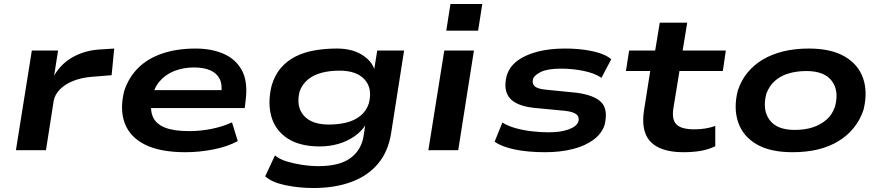

<svg xmlns="http://www.w3.org/2000/svg" viewBox="-20 -755 4429 965"><path d="M60 0 140 -501H272L252 -375Q288 -437 350.5 -470.5Q413 -504 492 -507L554 -511L541 -377L442 -369Q390 -365 348.5 -348.5Q307 -332 281.5 -306Q256 -280 250 -249L211 0Z M912 10Q786 10 710 -27.5Q634 -65 607.5 -134.5Q581 -204 604 -297Q627 -367 675.5 -414.5Q724 -462 797 -486.5Q870 -511 963 -511Q1044 -511 1105 -484Q1166 -457 1196 -401Q1226 -345 1215 -254L1210 -212H710L723 -302H1117L1091 -277Q1099 -328 1084.5 -357.5Q1070 -387 1037 -401.5Q1004 -416 955 -416Q902 -416 857 -398.5Q812 -381 782 -346Q752 -311 743 -257Q733 -203 748.5 -167.5Q764 -132 808.5 -114Q853 -96 931 -96Q988 -96 1044.5 -107.5Q1101 -119 1146 -140L1175 -46Q1124 -18 1053 -4Q982 10 912 10Z M1555 190Q1481 190 1413 175.5Q1345 161 1313 131L1362 26Q1384 45 1420 56Q1456 67 1498 73.5Q1540 80 1581 80Q1685 80 1740 40.5Q1795 1 1807 -69L1816 -129L1819 -130Q1798 -95 1761 -69.5Q1724 -44 1679.5 -31.5Q1635 -19 1587 -19Q1488 -19 1426.5 -58.5Q1365 -98 1344.5 -167Q1324 -236 1345 -324Q1361 -378 1392 -414Q1423 -450 1466.5 -471.5Q1510 -493 1562.5 -502Q1615 -511 1673 -511Q1749 -511 1799.5 -479.5Q1850 -448 1863 -402L1860 -401L1876 -501H2011L1946 -87Q1932 5 1881 66.5Q1830 128 1747 159Q1664 190 1555 190ZM1633 -129Q1680 -129 1721 -139Q1762 -149 1792 -173.5Q1822 -198 1834 -236Q1853 -311 1812.5 -355.5Q1772 -400 1686 -400Q1638 -400 1597.5 -389.5Q1557 -379 1528.5 -356Q1500 -333 1486 -296Q1467 -220 1506.5 -174.5Q1546 -129 1633 -129Z M2223 -601 2244 -735H2404L2383 -601ZM2133 0 2213 -501H2362L2283 0Z M2720 10Q2632 10 2566 -4Q2500 -18 2466 -43L2505 -139Q2532 -122 2571 -111Q2610 -100 2653.5 -95Q2697 -90 2737 -90Q2799 -90 2839 -105Q2879 -120 2887 -144Q2893 -166 2878 -179.5Q2863 -193 2820 -198L2663 -213Q2575 -223 2542 -262Q2509 -301 2526 -372Q2539 -418 2579 -448.5Q2619 -479 2680.5 -495Q2742 -511 2818 -511Q2873 -511 2919 -504.5Q2965 -498 2999.5 -486Q3034 -474 3052 -457L3003 -364Q2967 -388 2911.5 -399Q2856 -410 2800 -410Q2733 -410 2699.5 -394Q2666 -378 2659 -358Q2653 -335 2667.5 -321.5Q2682 -308 2726 -304L2877 -289Q2967 -277 3002 -241Q3037 -205 3019 -128Q3005 -84 2963.5 -53Q2922 -22 2859.5 -6Q2797 10 2720 10Z M3416 10Q3339 10 3290.5 -13.5Q3242 -37 3224 -84Q3206 -131 3217 -201L3248 -398H3126L3142 -501H3273L3296 -641H3434L3411 -501H3628L3613 -398H3395L3364 -208Q3356 -152 3381 -128.5Q3406 -105 3470 -105Q3497 -105 3523.5 -109Q3550 -113 3575 -122V-20Q3540 -3 3500.5 3.5Q3461 10 3416 10Z M3963 10Q3851 10 3782.5 -30Q3714 -70 3690 -140.5Q3666 -211 3688 -299Q3705 -351 3737 -390Q3769 -429 3814.5 -456Q3860 -483 3918 -497Q3976 -511 4045 -511Q4157 -511 4225.5 -471Q4294 -431 4318 -361.5Q4342 -292 4320 -203Q4303 -152 4271 -112.5Q4239 -73 4194 -45.5Q4149 -18 4091.5 -4Q4034 10 3963 10ZM3974 -102Q4025 -102 4065 -115Q4105 -128 4134.5 -154Q4164 -180 4177 -220Q4198 -299 4160.5 -348.5Q4123 -398 4033 -398Q3985 -398 3944 -386Q3903 -374 3874 -348Q3845 -322 3831 -282Q3811 -202 3848 -152Q3885 -102 3974 -102Z"/></svg>

Font: Nunito Sans 7pt Expanded
Style: Bold Italic
Weight: 700
Width: 7
Italic angle: -9°
Designer: Vernon Adams
Foundry: Vernon Adams
Version: Version 3.101;gftools[0.9.27]